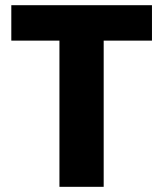

<svg xmlns="http://www.w3.org/2000/svg" viewBox="-20 -722 631 742"><path d="M23.7 -565V-701.9H567.3V-565H380.7V0H209.7V-565Z"/></svg>

Font: Poppins Variable
Style: Regular
Weight: 100
Designer: Jonny Pinhorn
Foundry: Indian Type Foundry
Version: Version 6.000